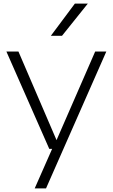

<svg xmlns="http://www.w3.org/2000/svg" viewBox="-20 -828 626 1068"><path d="M509.5 -541.5H571.5L236 220H173L270 0H254L15.5 -541.5H82.5L294.5 -48.5ZM263 -629 396.5 -808H468.5L325 -629Z"/></svg>

Font: Encode Sans Expanded Light
Style: Regular
Weight: 300
Width: 7
Designer: Multiple Designers
Foundry: Impallari Type
Version: Version 2.000